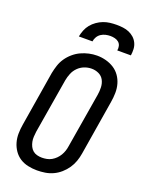

<svg xmlns="http://www.w3.org/2000/svg" viewBox="-175 -1037 850 1127"><g transform="rotate(20 250.0 -473.5)"><path d="M203 8Q175 8 147 2Q119 -4 96.5 -18.5Q74 -33 58.5 -55.5Q43 -78 35.5 -104.5Q28 -131 28.5 -159.5Q29 -188 34 -217L90 -559Q95 -584 103 -608.5Q111 -633 126 -655Q141 -677 162 -695Q183 -713 207 -724Q231 -735 256 -740.5Q281 -746 306 -746Q335 -746 362.5 -738.5Q390 -731 412.5 -716.5Q435 -702 450.5 -680Q466 -658 473.5 -631.5Q481 -605 480.5 -576Q480 -547 475 -518L419 -176Q415 -151 406.5 -126.5Q398 -102 383 -80Q368 -58 347.5 -40Q327 -22 303 -11Q279 0 253.5 4Q228 8 203 8ZM205 -72Q220 -72 235.5 -75Q251 -78 265 -86Q279 -94 290.5 -105.5Q302 -117 310 -130.5Q318 -144 323 -159Q328 -174 330 -189L387 -531Q391 -555 390 -579Q389 -603 378.5 -623Q368 -643 347 -653Q326 -663 302 -663Q279 -663 257 -654.5Q235 -646 218 -629Q201 -612 192 -590Q183 -568 179 -546L122 -204Q120 -188 119 -172Q118 -156 121 -141Q124 -126 130.5 -112.5Q137 -99 148 -89.5Q159 -80 174 -76Q189 -72 205 -72ZM166 -815Q170 -836 178 -856Q186 -876 199.5 -892.5Q213 -909 231.5 -922Q250 -935 270 -942.5Q290 -950 310.5 -952.5Q331 -955 352 -955Q372 -955 392 -952.5Q412 -950 429.5 -942.5Q447 -935 461 -922.5Q475 -910 483.5 -892.5Q492 -875 493 -855Q494 -835 491 -815H406Q409 -829 405.5 -843Q402 -857 392 -865.5Q382 -874 368 -877.5Q354 -881 340 -881Q325 -881 310 -877.5Q295 -874 282 -865.5Q269 -857 261 -843.5Q253 -830 251 -815Z"/></g></svg>

Font: Iosevka Curly Medium Oblique
Style: Regular
Weight: 500
Italic angle: -9°
Monospace: yes
Designer: Belleve Invis
Foundry: Belleve Invis
Version: Version 11.1.0; ttfautohint (v1.8.3)